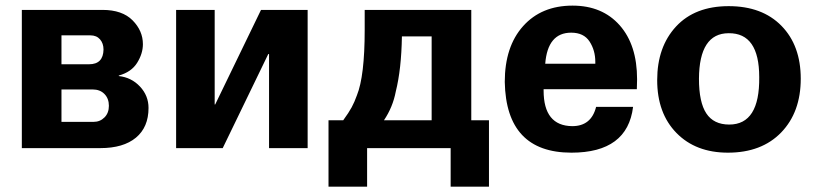

<svg xmlns="http://www.w3.org/2000/svg" viewBox="-20 -540 2985 700"><path d="M413.1 -262.7Q459 -257.8 490.2 -224.6Q521.5 -191.4 521.5 -146.5Q521.5 -76.2 475.6 -38.1Q429.7 0 345.7 0H59.6V-503.9H353.5Q425.8 -503.9 463.4 -465.8Q501 -427.7 501 -378.9Q501 -344.7 480 -311Q459 -277.3 413.1 -264.6ZM204.1 -305.7H304.7Q356.4 -305.7 357.4 -359.4Q357.4 -381.8 344.7 -396.5Q332 -411.1 309.6 -411.1H204.1ZM204.1 -95.7H321.3Q344.7 -95.7 360.8 -111.8Q377 -127.9 377 -154.3Q377 -180.7 360.8 -197.3Q344.7 -213.9 317.4 -213.9H204.1Z M1101.6 0H960.9V-342.8H958L792 0H622.1V-503.9H762.7V-159.2H764.6L931.6 -503.9H1101.6Z M1762.7 140.6H1623V0H1318.4V140.6H1177.7V-101.6H1231.4Q1252 -129.9 1262.2 -148.9Q1272.5 -168 1281.2 -192.4Q1309.6 -262.7 1309.6 -430.7V-503.9H1698.2V-101.6H1762.7ZM1553.7 -101.6V-407.2H1445.3Q1443.4 -288.1 1422.9 -206.1Q1412.1 -149.4 1379.9 -101.6Z M2301.8 -214.8H1961.9V-210Q1961.9 -81.1 2066.4 -80.1Q2135.7 -80.1 2153.3 -150.4H2288.1Q2267.6 16.6 2063.5 16.6Q1825.2 16.6 1820.3 -241.2Q1820.3 -370.1 1887.2 -444.8Q1954.1 -519.5 2067.4 -519.5Q2175.8 -519.5 2239.3 -447.8Q2302.7 -376 2302.7 -251Q2302.7 -239.3 2301.8 -214.8ZM2150.4 -307.6V-314.5Q2150.4 -356.4 2129.4 -388.7Q2108.4 -420.9 2062.5 -420.9Q1976.6 -420.9 1967.8 -307.6Z M2376 -248Q2376 -369.1 2444.8 -443.4Q2513.7 -517.6 2636.7 -517.6Q2758.8 -517.6 2829.1 -445.8Q2899.4 -374 2899.4 -252.9Q2899.4 -130.9 2828.1 -57.1Q2756.8 16.6 2633.8 16.6Q2516.6 16.6 2446.3 -55.2Q2376 -127 2376 -248ZM2528.3 -252.9Q2528.3 -167 2555.2 -126.5Q2582 -85.9 2638.7 -85.9Q2750 -85.9 2748 -258.8Q2748 -419.9 2636.7 -418.9Q2529.3 -418.9 2528.3 -252.9Z"/></svg>

Font: FreeUniversal
Style: Bold
Weight: 700
Version: Version 1.001 March 22, 2017